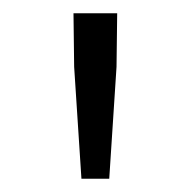

<svg xmlns="http://www.w3.org/2000/svg" viewBox="-20 -786 290 290"><path d="M103 -516 92 -685 91 -766H157L156 -685L145 -516Z"/></svg>

Font: Noto Sans KR Thin Light
Style: Regular
Weight: 300
Version: Version 2.004-H2;hotconv 1.0.118;makeotfexe 2.5.65603